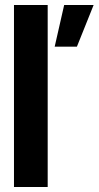

<svg xmlns="http://www.w3.org/2000/svg" viewBox="-20 -749 395 769"><path d="M199 -562 237 -729H355L288 -562ZM36 0V-729H171V0Z"/></svg>

Font: Mona Sans Condensed
Style: Bold
Weight: 700
Width: 3
Designer: Deni Anggara
Foundry: GitHub
Version: Version 2.000